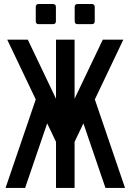

<svg xmlns="http://www.w3.org/2000/svg" viewBox="-20 -924 642 944"><path d="M170.4 -805.2Q155.8 -805.2 155.8 -819.8V-889.6Q155.8 -904.3 170.4 -904.3H240.2Q254.9 -904.3 254.9 -889.6V-819.8Q254.9 -805.2 240.2 -805.2ZM361.8 -805.2Q347.2 -805.2 347.2 -819.8V-889.6Q347.2 -904.3 361.8 -904.3H431.2Q445.8 -904.3 445.8 -889.6V-819.8Q445.8 -805.2 431.2 -805.2ZM155.8 -435.1 15.6 -729H116.7L255.4 -438.5V-729H346.7V-438.5L485.4 -729H586.4L446.3 -435.1L594.7 0H498.5L390.1 -317.4L346.7 -226.6V0H255.4V-226.6L211.9 -317.4L103.5 0H7.3Z"/></svg>

Font: Hack
Style: Regular
Weight: 400
Monospace: yes
Designer: Christopher Simpkins
Foundry: Christopher Simpkins
Version: Version 2.019; ttfautohint (v1.4.1) -l 4 -r 80 -G 350 -x 0 -